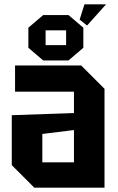

<svg xmlns="http://www.w3.org/2000/svg" viewBox="-20 -860 543 880"><path d="M34 -103V-332L319 -342V-440H49V-560H352L459 -453V0H137ZM174 -246V-116H319V-264ZM110 -641V-733L178 -791H294L362 -733V-641L294 -583H178ZM189 -653H283V-721H189ZM379 -743 345 -770 367 -840H466Z"/></svg>

Font: Tektur SemiCondensed SemiBold
Style: Regular
Weight: 600
Width: 4
Designer: Adam Jagosz
Foundry: Adam Jagosz
Version: Version 1.005;gftools[0.9.30]